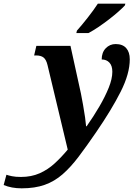

<svg xmlns="http://www.w3.org/2000/svg" viewBox="-180 -786 750 1046"><path d="M-62 240Q-117 240 -160 222L-145 166Q-134 170 -114.5 174Q-95 178 -66 178Q-9 178 36 158Q81 138 118 104Q155 70 189 29L79 -431Q72 -461 57.5 -472.5Q43 -484 16 -484H6L18 -536H204L261 -276Q266 -250 272.5 -214.5Q279 -179 283.5 -146.5Q288 -114 289 -98H292Q330 -152 361.5 -206Q393 -260 412.5 -308.5Q432 -357 432 -395Q432 -428 416 -445Q400 -462 374 -462Q374 -500 396 -523Q418 -546 450 -546Q488 -546 507.5 -524Q527 -502 527 -463Q527 -385 478 -287.5Q429 -190 344 -66Q292 10 248.5 67.5Q205 125 161 163.5Q117 202 63.5 221Q10 240 -62 240ZM236 -606 239 -619Q265 -648 298 -690Q331 -732 353 -766H503L500 -756Q488 -743 465.5 -723Q443 -703 414.5 -681Q386 -659 356.5 -639Q327 -619 302 -606Z"/></svg>

Font: Noto Serif SemiCondensed
Style: Bold Italic
Weight: 700
Width: 4
Italic angle: -12°
Designer: Monotype Design Team
Foundry: Monotype Imaging Inc.
Version: Version 2.014